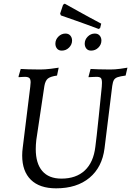

<svg xmlns="http://www.w3.org/2000/svg" viewBox="-20 -1015 715 1047"><path d="M175 -202Q175 -124 210.5 -82.5Q246 -41 315 -41Q395 -41 442.5 -85.5Q490 -130 500 -215Q506 -259 518.5 -380Q531 -501 535 -542Q536 -550 536 -563Q536 -583 530 -589.5Q524 -596 506 -596Q494 -596 481 -595Q468 -594 463 -594V-598L474 -639Q486 -638 517.5 -637Q549 -636 581 -636Q607 -636 636.5 -640Q666 -644 675 -646L665 -603Q635 -599 621 -594Q607 -589 601 -578.5Q595 -568 592 -546L550 -206Q537 -103 468 -45.5Q399 12 286 12Q196 12 148.5 -34.5Q101 -81 101 -167Q101 -188 104 -210L145 -542Q147 -560 147 -566Q147 -583 140 -589.5Q133 -596 115 -596Q105 -596 95 -595Q85 -594 82 -594L81 -598L93 -639Q104 -638 135.5 -637Q167 -636 199 -636Q225 -636 257.5 -640Q290 -644 300 -646L291 -603Q255 -598 241 -586.5Q227 -575 222 -546L178 -252Q175 -225 175 -202ZM324 -989 333 -995Q351 -985 412 -951Q473 -917 532 -886L526 -862L518 -857Q452 -882 390.5 -903.5Q329 -925 312 -931L308 -941ZM282 -777Q282 -799 298.5 -815.5Q315 -832 337 -832Q354 -832 363.5 -821Q373 -810 373 -794Q373 -772 356.5 -755.5Q340 -739 317 -739Q300 -739 291 -750Q282 -761 282 -777ZM442 -777Q442 -799 458.5 -815.5Q475 -832 497 -832Q514 -832 523.5 -821Q533 -810 533 -794Q533 -772 516.5 -755.5Q500 -739 477 -739Q460 -739 451 -750Q442 -761 442 -777Z"/></svg>

Font: Alegreya SC
Style: Italic
Weight: 400
Italic angle: -7°
Designer: Juan Pablo del Peral
Foundry: Huerta Tipografica
Version: Version 2.007; ttfautohint (v1.6)